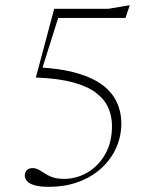

<svg xmlns="http://www.w3.org/2000/svg" viewBox="-20 -709 596 739"><path d="M167.5 10Q132.5 10 112.5 4Q92.5 -2 84 -12Q75.5 -22 75.5 -33Q75.5 -46 83.2 -54Q91 -62 106 -62Q116 -62 125 -57.8Q134 -53.5 143.2 -47.2Q152.5 -41 163.8 -34.8Q175 -28.5 190.2 -24.5Q205.5 -20.5 225.5 -20.5Q274.5 -20.5 316.5 -45Q358.5 -69.5 384.8 -115.2Q411 -161 411 -224.5Q411 -262 396.8 -294.2Q382.5 -326.5 349.5 -351.8Q316.5 -377 260 -392.2Q203.5 -407.5 118 -410.5L188.5 -675H396L479.5 -689L463 -640H196L207.5 -651L135.5 -423L134.5 -449.5Q207 -445 260 -431.8Q313 -418.5 349 -398.2Q385 -378 406.2 -352.2Q427.5 -326.5 437.2 -296.5Q447 -266.5 447 -234.5Q447 -185.5 428 -141.8Q409 -98 372.5 -63.8Q336 -29.5 284.5 -9.8Q233 10 167.5 10Z"/></svg>

Font: Newsreader 24pt ExtraLight
Style: Regular
Weight: 250
Designer: Hugues Gentile
Foundry: Production Type
Version: Version 1.003